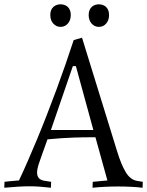

<svg xmlns="http://www.w3.org/2000/svg" viewBox="-47 -881 690 901"><path d="M294.9 -570.8 191.9 -271H391.1L309.1 -570.8ZM337.9 -704.1 502.9 -169.9Q521 -110.4 542.5 -74Q564 -37.6 596.2 -32.2L623 -27.8L622.1 0Q597.2 -2.9 568.1 -4.4Q539.1 -5.9 508.8 -5.9Q476.6 -5.9 445.8 -4.4Q415 -2.9 387.2 0L388.2 -27.8L457 -34.2L400.9 -236.8H381.8Q368.7 -236.8 347.2 -236.6Q325.7 -236.3 298.6 -235.4Q271.5 -234.4 240.2 -232.4Q209 -230.5 175.8 -227.1L148.9 -151.9Q140.1 -128.4 133.5 -107.4Q127 -86.4 127 -70.8Q127 -55.2 135.3 -45.2Q143.6 -35.2 164.1 -32.2L192.9 -27.8L191.9 0Q165.5 -2.9 141.4 -4.9Q117.2 -6.8 90.8 -6.8Q64.5 -6.8 36.1 -4.9Q7.8 -2.9 -26.9 0L-25.9 -27.8Q-11.7 -29.3 1 -30.8Q12.2 -31.7 23.4 -32.7Q34.7 -33.7 42 -34.2Q62 -76.2 83.7 -126Q105.5 -175.8 128.2 -230.5Q150.9 -285.2 173.6 -343.8Q196.3 -402.3 218.3 -461.4Q240.2 -520.5 260.5 -579.1Q280.8 -637.7 298.8 -692.9ZM369.1 -811Q369.1 -824.2 373.3 -833.7Q377.4 -843.3 384 -849.1Q390.6 -855 399.4 -857.9Q408.2 -860.8 417 -860.8Q425.8 -860.8 434.6 -857.9Q443.4 -855 450 -849.1Q456.5 -843.3 460.7 -833.7Q464.8 -824.2 464.8 -811Q464.8 -786.1 451.2 -770.5Q437.5 -754.9 417 -754.9Q396.5 -754.9 382.8 -770.5Q369.1 -786.1 369.1 -811ZM189 -811Q189 -824.2 193.1 -833.7Q197.3 -843.3 204.1 -849.1Q210.9 -855 219.5 -857.9Q228 -860.8 237.3 -860.8Q246.1 -860.8 254.9 -857.9Q263.7 -855 270.3 -849.1Q276.9 -843.3 281 -833.7Q285.2 -824.2 285.2 -811Q285.2 -786.1 271.5 -770.5Q257.8 -754.9 237.3 -754.9Q216.8 -754.9 202.9 -770.5Q189 -786.1 189 -811Z"/></svg>

Font: Simonetta
Style: Regular
Weight: 400
Designer: Gayaneh Bagdasaryan
Foundry: BrownFox
Version: Version 1.001